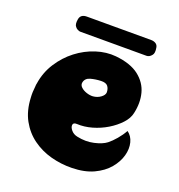

<svg xmlns="http://www.w3.org/2000/svg" viewBox="-131 -821 883 946"><g transform="rotate(20 310.5 -348.0)"><path d="M132 -645Q122 -656 127 -684Q132 -711 164 -711H501Q515 -711 525.5 -704.5Q536 -698 538 -684Q543 -656 533 -645Q521 -630 506 -630H159Q153 -630 145 -634Q137 -638 132 -645ZM545 -250Q569 -233 577 -201.5Q585 -170 575 -133.5Q565 -97 537 -63.5Q509 -30 462 -8Q415 14 348 15Q292 16 238.5 1.5Q185 -13 141.5 -44.5Q98 -76 71 -125Q44 -174 41 -242Q40 -256 40.5 -270.5Q41 -285 43 -301Q43 -306 43.5 -309.5Q44 -313 45 -317Q54 -377 86 -427Q118 -477 163.5 -512Q209 -547 262 -564Q315 -581 366 -576Q445 -568 488.5 -534Q532 -500 545 -450.5Q558 -401 545 -344Q539 -315 514 -288Q489 -261 453.5 -239.5Q418 -218 377.5 -206.5Q337 -195 299 -197Q280 -198 278.5 -185Q277 -172 289.5 -157.5Q302 -143 322 -139Q368 -129 410 -138.5Q452 -148 474 -165Q492 -179 512 -202.5Q532 -226 545 -250ZM326 -352Q349 -354 366 -366.5Q383 -379 384 -393Q384 -413 374 -425.5Q364 -438 338 -437Q310 -436 284.5 -429Q259 -422 254 -399Q251 -385 262.5 -374Q274 -363 292 -357Q310 -351 326 -352Z"/></g></svg>

Font: Potta One
Style: Regular
Weight: 400
Designer: 108,108go
Foundry: Font Zone 108
Version: Version 1.000